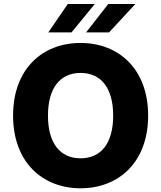

<svg xmlns="http://www.w3.org/2000/svg" viewBox="-20 -958 829 987"><path d="M228.3 -791.5H347.7L467.3 -937.5H328.5ZM422.6 -791.5H540.8L675.8 -937.5H536.6ZM741.5 -363.6C741.5 -604 589.5 -737.2 394.2 -737.2C198.2 -737.2 47.2 -604 47.2 -363.6C47.2 -124.3 198.2 9.9 394.2 9.9C589.5 9.9 741.5 -123.2 741.5 -363.6ZM561.8 -363.6C561.8 -221.2 499.3 -144.2 394.2 -144.2C289.4 -144.2 226.6 -221.2 226.6 -363.6C226.6 -506 289.4 -583.1 394.2 -583.1C499.3 -583.1 561.8 -506 561.8 -363.6Z"/></svg>

Font: TID UI Extra Bold
Style: Regular
Weight: 800
Designer: The TID Project Authors
Foundry: Bakken & Bæck
Version: Version 1.001;hotconv 1.0.109;makeotfexe 2.5.65596